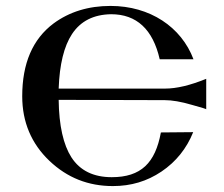

<svg xmlns="http://www.w3.org/2000/svg" viewBox="-20 -614 755 648"><path d="M676 -348C622 -326 576 -315 537 -315H178C181 -397 196 -458 223 -499C252 -543 296 -565 355 -566C441 -566 496 -515 519 -414H633C592 -523 486 -594 353 -594C278 -594 214 -574 161 -535C90 -482 55 -400 55 -289C55 -202 86 -129 147 -71C207 -14 278 14 361 14C422 14 476 -2 525 -35C574 -68 610 -113 632 -168L523 -167C504 -64 456 -16 357 -16C296 -16 250 -38 221 -83C194 -125 179 -190 178 -277L536 -276C560 -276 591 -271 628 -260C661 -251 677 -246 676 -245Z"/></svg>

Font: GFS Nicefore
Style: Regular
Weight: 400
Designer: George Matthiopoulos
Foundry: George Matthiopoulos
Version: Version 1.0